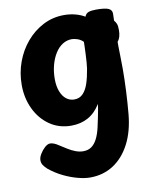

<svg xmlns="http://www.w3.org/2000/svg" viewBox="-91 -624 791 972"><g transform="rotate(-10 304.5 -137.5)"><path d="M33 -242Q33 -304 53.5 -360Q74 -416 111 -459.5Q148 -503 197.5 -528.5Q247 -554 305 -554Q335 -554 362 -547Q389 -540 411 -527Q417 -543 431 -548Q445 -553 470 -553Q517 -553 534.5 -544.5Q552 -536 551 -516L550 -482Q558 -473 562 -462.5Q566 -452 566 -431Q566 -393 549 -373V-352Q549 -328 550 -302.5Q551 -277 551 -236Q551 -182 548 -120Q545 -58 540 -4Q532 84 499 147.5Q466 211 413.5 245Q361 279 294 279Q266 279 230 269.5Q194 260 157 242Q120 224 87 197Q73 184 66.5 173.5Q60 163 60 149Q60 135 70.5 117.5Q81 100 95.5 87Q110 74 123 74Q133 74 144.5 79Q156 84 166 91Q185 103 204 115Q223 127 243 134.5Q263 142 282 142Q308 142 325.5 129Q343 116 355 91.5Q367 67 374 35Q381 5 384.5 -14Q388 -33 391 -47.5Q394 -62 396 -81Q370 -38 332 -17Q294 4 245 4Q182 4 134 -29.5Q86 -63 59.5 -119Q33 -175 33 -242ZM283 -124Q310 -124 327.5 -142Q345 -160 355.5 -191.5Q366 -223 373 -266Q375 -278 376.5 -298.5Q378 -319 379 -341.5Q380 -364 380.5 -381.5Q381 -399 381 -403Q368 -416 351.5 -421.5Q335 -427 323 -427Q297 -427 275 -413Q253 -399 237 -373.5Q221 -348 212 -314.5Q203 -281 203 -243Q203 -206 213.5 -179Q224 -152 242 -138Q260 -124 283 -124Z"/></g></svg>

Font: Playpen Sans Arabic
Style: Bold
Weight: 700
Version: Version 2.000